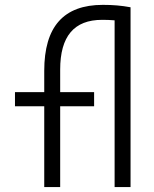

<svg xmlns="http://www.w3.org/2000/svg" viewBox="-20 -762 626 782"><path d="M160.2 0H225.1V-329.1H363.3V-386.7H225.1V-478.5C225.1 -614.3 281.7 -681.2 396 -681.2C412.1 -681.2 428.7 -680.7 446.8 -679.2V0H511.7V-732.4C474.1 -739.3 439.9 -742.2 398.9 -742.2C238.8 -742.2 160.2 -653.3 160.2 -473.6V-386.7H41V-329.1H160.2Z"/></svg>

Font: Cascadia Code PL Light
Style: Regular
Weight: 300
Monospace: yes
Designer: Aaron Bell
Foundry: Saja Typeworks
Version: Version 2404.023